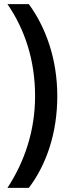

<svg xmlns="http://www.w3.org/2000/svg" viewBox="-20 -747 342 925"><path d="M256 -284C256 -464 200 -616 119 -727H16C100 -605 149 -456 149 -284C149 -118 99 31 16 158H119C203 47 256 -105 256 -284Z"/></svg>

Font: Noto Sans Hebrew ExtraCondensed SemiBold
Style: Regular
Weight: 600
Width: 2
Designer: Ben Nathan
Foundry: Google LLC
Version: Version 3.001